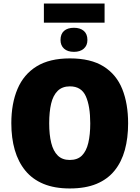

<svg xmlns="http://www.w3.org/2000/svg" viewBox="-20 -1055 790 1085"><path d="M228 -927V-1035H571V-927ZM398 -898Q433 -898 453.5 -880.5Q474 -863 474 -829Q474 -798 453.5 -780Q433 -762 398 -762Q362 -762 342 -780Q322 -798 322 -829Q322 -863 342 -880.5Q362 -898 398 -898ZM704 -358Q704 -275 685.5 -207.5Q667 -140 627.5 -91Q588 -42 525.5 -16Q463 10 374 10Q288 10 225.5 -16Q163 -42 123 -91Q83 -140 63.5 -207.5Q44 -275 44 -359Q44 -470 79 -552.5Q114 -635 187 -680Q260 -725 375 -725Q493 -725 565.5 -679.5Q638 -634 671 -551.5Q704 -469 704 -358ZM258 -358Q258 -294 269.5 -247.5Q281 -201 306.5 -176Q332 -151 374 -151Q418 -151 443 -176Q468 -201 479 -247.5Q490 -294 490 -358Q490 -455 465 -511Q440 -567 375 -567Q332 -567 306 -541.5Q280 -516 269 -469.5Q258 -423 258 -358Z"/></svg>

Font: Noto Sans Display Black
Style: Regular
Weight: 900
Designer: Monotype Design Team
Foundry: Monotype Imaging Inc.
Version: Version 2.003